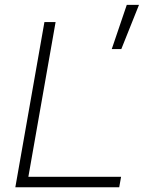

<svg xmlns="http://www.w3.org/2000/svg" viewBox="-20 -786 626 806"><path d="M44.4 0 166.5 -693.4H213.4L99.1 -43.9H488.3L480.5 0ZM449.2 -580.1 512.2 -765.6H563.5L489.3 -580.1Z"/></svg>

Font: Cascadia Mono ExtraLight
Style: Italic
Weight: 200
Italic angle: -10°
Monospace: yes
Designer: Aaron Bell
Foundry: Saja Typeworks
Version: Version 2404.023; ttfautohint (v1.8.4)